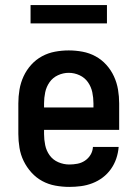

<svg xmlns="http://www.w3.org/2000/svg" viewBox="-20 -726 540 754"><path d="M252 8Q225 8 197.5 3Q170 -2 146 -15Q122 -28 103.5 -48.5Q85 -69 73 -93.5Q61 -118 56.5 -145.5Q52 -173 52 -200V-320Q52 -347 56.5 -374Q61 -401 72.5 -426Q84 -451 102.5 -471.5Q121 -492 145 -505Q169 -518 196 -523Q223 -528 250 -528Q277 -528 304 -523Q331 -518 355 -505Q379 -492 397.5 -471.5Q416 -451 427.5 -426Q439 -401 443.5 -374Q448 -347 448 -320V-216H153V-200Q153 -178 157.5 -156Q162 -134 175 -116Q188 -98 209 -89Q230 -80 252 -80Q268 -80 284 -83Q300 -86 313.5 -95Q327 -104 335.5 -118Q344 -132 345 -149H446Q444 -125 436.5 -103Q429 -81 415.5 -62Q402 -43 383.5 -29Q365 -15 343 -6.5Q321 2 298 5Q275 8 252 8ZM347 -304V-320Q347 -342 342.5 -363.5Q338 -385 325.5 -403Q313 -421 292.5 -430.5Q272 -440 250 -440Q228 -440 207.5 -430.5Q187 -421 174.5 -403Q162 -385 157.5 -363.5Q153 -342 153 -320V-304ZM100 -634V-706H400V-634Z"/></svg>

Font: Iosevka SS04 Semibold
Style: Regular
Weight: 600
Monospace: yes
Designer: Belleve Invis
Foundry: Belleve Invis
Version: Version 19.0.0; ttfautohint (v1.8.4)